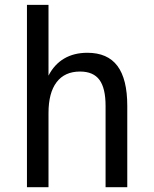

<svg xmlns="http://www.w3.org/2000/svg" viewBox="-20 -780 642 800"><path d="M182.1 0V-309.1Q182.1 -393.1 215.8 -437.5Q249.5 -481.9 313.5 -481.9Q368.7 -481.9 394.3 -447.3Q419.9 -412.6 419.9 -338.9V0H510.3V-338.9Q510.3 -450.7 469.2 -505.4Q428.2 -560.1 344.2 -560.1Q288.1 -560.1 247.1 -535.9Q206.1 -511.7 182.1 -464.8V-759.8H92.3V0Z"/></svg>

Font: Hack Dev
Style: Regular
Weight: 400
Designer: Christopher Simpkins
Foundry: Christopher Simpkins
Version: Version 2.0315